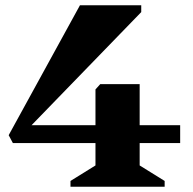

<svg xmlns="http://www.w3.org/2000/svg" viewBox="-20 -710 732 730"><path d="M29 -166 13 -196 284 -690H517V-664L100 -234H343V-370L361 -390H511V-234H665V-166H511V-81L606 -22V0H248V-22L343 -81V-166Z"/></svg>

Font: Platypi
Style: Bold
Weight: 700
Designer: David Sargent
Foundry: Bolt Cutter Type
Version: Version 1.200; ttfautohint (v1.8.4.7-5d5b)